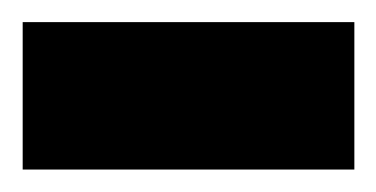

<svg xmlns="http://www.w3.org/2000/svg" viewBox="-30 -151 335 171"><path d="M-9.8 -131.3H285.6V0H-9.8Z"/></svg>

Font: Vazirmatn FD
Style: Bold
Weight: 700
Designer: Saber Rastikerdar
Foundry: Saber Rastikerdar
Version: Version 33.001